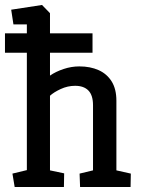

<svg xmlns="http://www.w3.org/2000/svg" viewBox="-24 -752 568 772"><path d="M-4 -618H348V-540H-4ZM35 0 26 -54 84 -68V-654H30L21 -713L145 -732L177 -699V-448Q200 -464 231.5 -474.5Q263 -485 295 -485Q339 -485 372.5 -470Q406 -455 425 -424.5Q444 -394 444 -347V-67L502 -54L501 0H298L296 -54L350 -67V-329Q350 -369 331.5 -388Q313 -407 278 -407Q248 -407 220 -394Q192 -381 177 -367V-67L234 -55L233 0Z"/></svg>

Font: Kreon Light
Style: Regular
Weight: 400
Version: Version 2.002